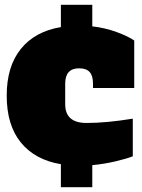

<svg xmlns="http://www.w3.org/2000/svg" viewBox="-20 -677 594 801"><path d="M234 8Q126 -10 67 -82.5Q8 -155 8 -278Q8 -400 67 -473Q126 -546 234 -564V-657H365V-567Q418 -561 466 -543.5Q514 -526 540 -508V-310H368V-328Q368 -361 354 -376.5Q340 -392 310 -392Q252 -392 252 -328V-242Q252 -164 341 -164Q424 -164 534 -182V-25Q509 -15 462.5 -4Q416 7 365 12V104H234Z"/></svg>

Font: Alfa Slab One
Style: Regular
Weight: 400
Designer: JM Sole
Foundry: JM Sole
Version: Version 2.000